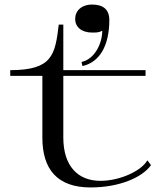

<svg xmlns="http://www.w3.org/2000/svg" viewBox="-20 -808 718 843"><path d="M25 -475H166V-204C166 -64 232 15 378 15C504 15 605 -29 643 -83L627 -104C601 -58 507 -14 421 -14C321 -14 258 -80 258 -204V-475H619V-500H258V-700H238C222 -567 210 -500 25 -500ZM338 -536 342 -518C419 -535 460 -610 460 -720C460 -766 433 -788 385 -788C337 -788 310 -760 310 -725C310 -690 337 -665 385 -665C402 -665 415 -665 429 -673C429 -618 396 -548 338 -536Z"/></svg>

Font: Sprat Extended
Style: Regular
Weight: 400
Width: 9
Designer: Ethan Nakache
Foundry: Collletttivo
Version: Version 2.000;Glyphs 3.2 (3217)